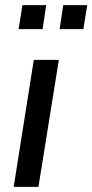

<svg xmlns="http://www.w3.org/2000/svg" viewBox="-20 -724 358 744"><path d="M33 0 111 -492H208L129 0ZM211 -611 225 -704H318L303 -611ZM52 -611 67 -704H159L145 -611Z"/></svg>

Font: Nunito Sans 10pt Condensed SemiBold
Style: Italic
Weight: 600
Width: 3
Italic angle: -9°
Designer: Vernon Adams
Foundry: Vernon Adams
Version: Version 3.101;gftools[0.9.27]